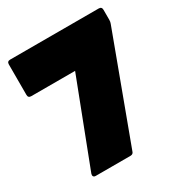

<svg xmlns="http://www.w3.org/2000/svg" viewBox="-172 -858 927 982"><g transform="rotate(-30 291.5 -367.0)"><path d="M110 0Q100 0 96.5 -6Q93 -12 96 -21L287 -518H28Q10 -518 10 -536V-716Q10 -734 28 -734H551Q569 -734 569 -716V-657Q569 -644 565 -635L335 -15Q331 0 315 0Z"/></g></svg>

Font: LINE Seed Sans App Heavy
Style: Regular
Weight: 900
Designer: LINE VX Design & Dalton Maag Ltd & Sandoll Inc
Foundry: Dalton Maag Ltd
Version: Version 1.003